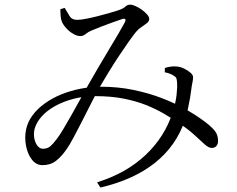

<svg xmlns="http://www.w3.org/2000/svg" viewBox="-20 -762 1040 843"><path d="M244.9 -721.5Q244.9 -708.5 246.1 -693Q247.3 -677.5 251.3 -667.6Q256.8 -653.9 270.3 -638.8Q283.7 -623.8 301 -613.7Q318.3 -603.5 332.5 -603.5Q345.2 -603.5 356.6 -613Q368.1 -622.4 380.6 -627.4Q399.7 -635.8 424.8 -645.3Q449.9 -654.7 474.7 -663.8Q499.6 -672.9 517.4 -678.7Q526.6 -681.3 530 -677.6Q533.3 -673.8 526.9 -661.8Q517.9 -644.7 498.6 -611.9Q479.3 -579.1 455.1 -539Q430.9 -498.8 407.4 -458.6Q383.9 -418.4 365.9 -386.4Q350.4 -359 331.9 -325.3Q313.3 -291.5 294.3 -257.9Q275.2 -224.3 258.5 -196.1Q241.9 -168 229.9 -152.6Q213.6 -130.7 200.8 -119.7Q187.9 -108.8 168.1 -108.8Q155 -108.8 144.6 -121.8Q134.2 -134.9 130.5 -155.4Q126.9 -175.8 132.1 -196.6Q140 -225.1 163.2 -250.9Q186.4 -276.8 222.4 -296.7Q258.3 -316.5 303.3 -328.2Q348.2 -339.9 398.9 -339.9Q466.9 -339.9 521.9 -329.2Q576.9 -318.4 620.2 -301.2Q663.5 -283.9 697.6 -264.1Q731.6 -244.4 758.4 -226.3Q805.3 -195.7 833.2 -169.8Q861.1 -143.8 878.6 -128.2Q896.1 -112.5 909.4 -112.5Q923.1 -112.5 930.1 -120.9Q937.1 -129.3 937.3 -141Q937.5 -157.7 932.5 -171.1Q927.5 -184.5 913 -198.8Q899.4 -212.8 879.4 -227.7Q859.5 -242.6 834 -259Q808.5 -275.4 777.6 -291.9Q739.9 -312.3 685.5 -333Q631.1 -353.7 564.6 -367.4Q498.1 -381.2 423.6 -381.2Q378.7 -381.2 334.3 -372.6Q289.8 -364 249.8 -347.8Q209.7 -331.6 176.9 -308Q144.1 -284.5 122.7 -255.5Q101.2 -226.4 94.3 -192.5Q87.3 -158 94.3 -121.6Q101.3 -85.2 120.1 -61.1Q139 -36.9 166.6 -36.9Q201.2 -36.9 225.4 -55.5Q249.7 -74 272.7 -107.3Q285.6 -125.6 303.2 -158.6Q320.7 -191.5 341.3 -231.8Q361.8 -272.1 382.2 -312.4Q402.6 -352.7 420.7 -384.6Q436.5 -411.6 457.8 -446.5Q479.1 -481.3 502 -515.9Q524.9 -550.4 544.9 -578.7Q564.9 -606.9 576.6 -621.3Q588.3 -635.2 601.7 -643.9Q615 -652.6 625.2 -660.7Q635.3 -668.7 635.3 -679Q635.3 -687.5 626.1 -698.2Q616.9 -708.8 603.3 -718.8Q589.7 -728.8 575.6 -735.1Q561.4 -741.5 551 -741.5Q539.1 -741.5 530.1 -732.7Q521.1 -723.8 494.7 -715.2Q481.4 -710.8 458.1 -704.2Q434.9 -697.6 408.5 -690.9Q382 -684.2 357.9 -679.5Q333.8 -674.8 318 -674.8Q296 -674.8 285.9 -690.9Q275.9 -707 264 -727.4ZM703.4 -444.7Q727.3 -439.7 741.1 -430.8Q751.1 -425.2 753.9 -419.2Q756.6 -413.1 757.4 -399.9Q759 -378.1 755.1 -344.1Q751.2 -310.1 738.2 -269.7Q703.8 -160.9 618.5 -80.9Q533.3 -0.9 406.2 38.5L420.9 61.4Q565.9 27.7 659.8 -46.6Q753.8 -121 792.3 -235.5Q799.4 -258.1 805 -283.6Q810.6 -309.2 814.4 -331.9Q818.2 -354.6 819.7 -367.7Q821.7 -385.6 824.7 -398.5Q827.7 -411.4 827.7 -423Q827.7 -432.9 816.4 -442.7Q805.1 -452.6 789.2 -460.4Q773.2 -468.3 757.1 -469.9Q745 -471.5 730.5 -469.6Q716 -467.7 704 -463.6Z"/></svg>

Font: Noto Serif KR
Style: Regular
Weight: 200
Designer: Ryoko NISHIZUKA 西塚涼子 (kana & ideographs); Frank Grießhammer (Latin, Greek & Cyrillic); Wenlong ZHANG 张文龙 (bopomofo); San
Foundry: Adobe
Version: Version 2.001;hotconv 1.1.0;makeotfexe 2.6.0